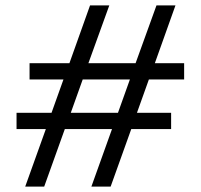

<svg xmlns="http://www.w3.org/2000/svg" viewBox="-20 -690 740 708"><path d="M89 -457V-397H214L170 -274H41V-214H149L73 -2H143L219 -214H393L317 -2H388L464 -214H611V-274H485L529 -397H659V-457H551L627 -670H557L480 -457H306L383 -670H312L236 -457ZM241 -274 285 -397H459L415 -274Z"/></svg>

Font: LT Wave Light
Style: Regular
Weight: 300
Designer: Daniel Lyons
Version: Version 2.5 (Glyphs App)